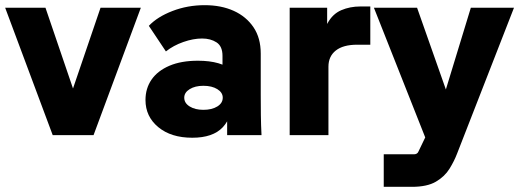

<svg xmlns="http://www.w3.org/2000/svg" viewBox="-21 -523 2009 743"><path d="M183 0 -1 -493H155L290 -97H233L368 -493H524L341 0Z M858 0V-145L840 -202V-307Q840 -344 817 -359Q794 -374 761 -374Q727 -374 688.5 -360.5Q650 -347 621 -324L555 -423Q588 -458 646.5 -480.5Q705 -503 771 -503Q835 -503 883.5 -481Q932 -459 960 -417.5Q988 -376 988 -316V-155Q988 -116 988.5 -77.5Q989 -39 991 0ZM723 10Q641 10 591.5 -31Q542 -72 542 -136Q542 -181 565.5 -215Q589 -249 634.5 -268.5Q680 -288 745 -288Q836 -288 879.5 -249Q923 -210 923 -145H879Q879 -71 841 -30.5Q803 10 723 10ZM766 -98Q799 -98 820 -111Q841 -124 841 -145Q841 -165 820 -178Q799 -191 766 -191Q734 -191 713 -178Q692 -165 692 -145Q692 -124 713 -111Q734 -98 766 -98Z M1100 0V-493H1245V-334H1227Q1227 -397 1246.5 -433Q1266 -469 1299.5 -483.5Q1333 -498 1374 -498H1412V-350H1361Q1307 -350 1278.5 -327.5Q1250 -305 1250 -265V0Z M1464 200V74H1582Q1587 74 1591.5 71.5Q1596 69 1598 64L1688 -123L1801 -493H1968L1748 71Q1737 100 1718.5 130Q1700 160 1666 180Q1632 200 1573 200ZM1646 63 1426 -493H1593L1735 -90Z"/></svg>

Font: SUSE Thin ExtraBold
Style: Regular
Weight: 800
Version: Version 1.000